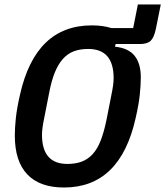

<svg xmlns="http://www.w3.org/2000/svg" viewBox="-20 -823 736 855"><path d="M696 -803 674 -694Q666 -656 651 -641.5Q636 -627 604 -627H495L492 -615Q552 -609 579.5 -574.5Q607 -540 607 -479Q607 -445 602.5 -401.5Q598 -358 584 -297Q515 12 265 12Q157 12 101.5 -46.5Q46 -105 46 -219Q46 -253 50.5 -296.5Q55 -340 69 -401Q138 -710 389 -710Q438 -710 476 -698H573L594 -803ZM280 -93Q317 -93 344.5 -103.5Q372 -114 393 -137Q414 -160 428.5 -197.5Q443 -235 454 -288L476 -400Q486 -447 486 -475Q486 -605 373 -605Q336 -605 308.5 -594.5Q281 -584 260 -560.5Q239 -537 224 -500Q209 -463 199 -410L177 -298Q167 -251 167 -223Q167 -93 280 -93Z"/></svg>

Font: IBM Plex Sans Cond SmBld
Style: Italic
Weight: 600
Width: 3
Italic angle: -11°
Designer: Mike Abbink, Paul van der Laan, Pieter van Rosmalen
Foundry: Bold Monday
Version: Version 1.3